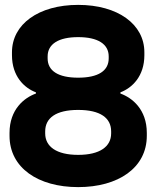

<svg xmlns="http://www.w3.org/2000/svg" viewBox="-20 -743 640 786"><path d="M300 23C464 23 581 -56 581 -187V-199C581 -295 521 -343 473 -360V-365C521 -383 571 -431 571 -517V-529C571 -644 462 -723 300 -723C138 -723 29 -644 29 -529V-517C29 -431 79 -383 127 -365V-360C79 -343 19 -295 19 -199V-187C19 -56 136 23 300 23ZM300 -425C218 -425 175 -453 175 -504V-512C175 -563 220 -591 300 -591C380 -591 425 -563 425 -512V-504C425 -453 382 -425 300 -425ZM300 -109C211 -109 165 -143 165 -197V-205C165 -260 209 -293 300 -293C391 -293 435 -260 435 -205V-197C435 -143 389 -109 300 -109Z"/></svg>

Font: Kalas SG
Style: Bold
Weight: 700
Designer: Kalas
Foundry: Kalas
Version: Version 2.000;FEAKit 1.0